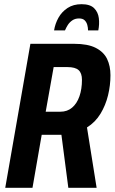

<svg xmlns="http://www.w3.org/2000/svg" viewBox="-20 -896 547 916"><path d="M5 0 125 -687H334Q399 -687 437 -667.5Q475 -648 491 -614.5Q507 -581 507 -537Q507 -489 495.5 -441.5Q484 -394 459.5 -353.5Q435 -313 395 -288L441 0H306L273 -253H179L135 0ZM198 -363H268Q301 -363 324 -382.5Q347 -402 359 -436.5Q371 -471 371 -515Q371 -547 355 -561.5Q339 -576 301 -576H236ZM238 -751Q243 -783 259 -811.5Q275 -840 302.5 -858Q330 -876 369 -876Q410 -876 429 -857Q448 -838 451.5 -809.5Q455 -781 449 -751H400Q400 -764 396.5 -777Q393 -790 384 -799Q375 -808 357 -808Q338 -808 324.5 -798.5Q311 -789 303 -776Q295 -763 290 -751Z"/></svg>

Font: Archivo ExtraCondensed
Style: Bold Italic
Weight: 700
Width: 2
Italic angle: -10°
Designer: Hector Gatti
Foundry: Omnibus-Type
Version: Version 2.001